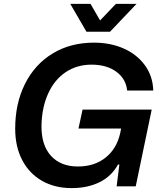

<svg xmlns="http://www.w3.org/2000/svg" viewBox="-20 -957 826 986"><path d="M58 -296Q58 -426 108.5 -526.5Q159 -627 250.5 -682.5Q342 -738 463 -738Q547 -738 615 -708Q683 -678 724 -622Q765 -566 767 -492H633Q627 -552 577.5 -588.5Q528 -625 450 -625Q375 -625 317.5 -586.5Q260 -548 227.5 -477Q195 -406 193 -312Q192 -211 242 -156.5Q292 -102 380 -102Q465 -102 522 -147.5Q579 -193 597 -272L602 -297H383L404 -394H759L677 0H579L593 -112H586Q553 -52 491.5 -21.5Q430 9 348 9Q261 9 195.5 -28.5Q130 -66 94 -135Q58 -204 58 -296ZM341 -937H445L494 -852L575 -937H681L545 -794H424Z"/></svg>

Font: Mona Sans SemiBold
Style: Italic
Weight: 600
Italic angle: -11.7°
Designer: Deni Anggara
Foundry: GitHub
Version: Version 2.000